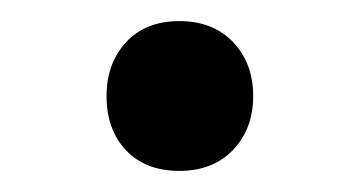

<svg xmlns="http://www.w3.org/2000/svg" viewBox="-20 -441 341 182"><path d="M81 -350Q81 -381 99.5 -401Q118 -421 150 -421Q182 -421 201 -401Q220 -381 220 -350Q220 -319 201 -299Q182 -279 150 -279Q118 -279 99.5 -298.5Q81 -318 81 -350Z"/></svg>

Font: Trirong Bold
Style: Regular
Weight: 700
Designer: Katatrad Team
Foundry: CadsonDemak
Version: Version 1.000